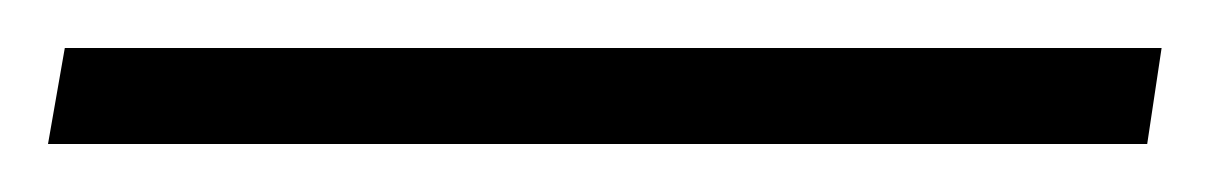

<svg xmlns="http://www.w3.org/2000/svg" viewBox="-27 40 504 80"><path d="M451 100 457 60H0L-7 100Z"/></svg>

Font: Neo Euler
Style: Euler
Weight: 500
Designer: Hermann Zapf
Version: Version 000.002